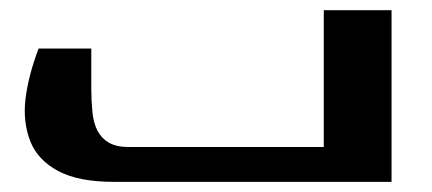

<svg xmlns="http://www.w3.org/2000/svg" viewBox="-20 -359 852 379"><path d="M752.9 -338.9V0H205.1Q134.8 0 94.7 -21.5Q54.7 -43 40 -79.6Q24.9 -118.2 30.3 -163.6Q36.1 -210.4 56.2 -263.2H160.2V-182.1Q160.2 -159.7 162.6 -136.2Q165 -114.7 172.9 -100.1Q181.2 -85 195.3 -77.1Q210.4 -68.8 233.9 -68.8H619.1V-338.9Z"/></svg>

Font: SimahzazaarabicW05-SemiBold
Style: Regular
Weight: 600
Designer: Ahmed zaza
Foundry: Ahmed zaza
Version: Version 1.001